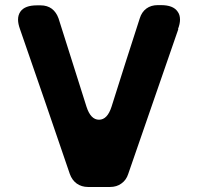

<svg xmlns="http://www.w3.org/2000/svg" viewBox="-20 -744 788 764"><path d="M490.2 -51.8Q482.4 -27.3 462.9 -13.7Q444.3 0 418 0Q388.7 0 330.1 0Q304.7 0 285.2 -13.7Q266.6 -27.3 257.8 -51.8Q208 -196.3 159.2 -339.8Q109.4 -484.4 59.6 -627.9Q51.8 -649.4 51.8 -666Q51.8 -684.6 61.5 -698.2Q79.1 -722.7 127 -722.7Q131.8 -722.7 141.6 -722.7Q168 -722.7 186.5 -709Q204.1 -695.3 212.9 -670.9Q240.2 -583 268.6 -495.1Q295.9 -407.2 324.2 -319.3Q340.8 -267.6 374 -267.6Q407.2 -267.6 423.8 -319.3Q451.2 -407.2 479.5 -495.1Q507.8 -583 536.1 -670.9Q543.9 -696.3 562.5 -710Q581.1 -723.6 607.4 -723.6Q611.3 -723.6 621.1 -723.6Q668.9 -723.6 686.5 -698.2Q696.3 -685.5 696.3 -666Q696.3 -649.4 688.5 -628.9Q688.5 -627.9 689.5 -627.9Q639.6 -484.4 589.8 -339.8Q540 -196.3 490.2 -51.8Z"/></svg>

Font: DeepSea
Style: Bold
Weight: 700
Designer: Stem
Version: Version 3.019;git-0a5106e0b